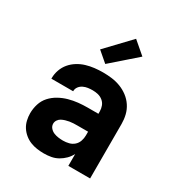

<svg xmlns="http://www.w3.org/2000/svg" viewBox="-182 -898 965 1031"><g transform="rotate(30 300.0 -382.5)"><path d="M240 8Q219 8 197.5 5Q176 2 156 -6Q136 -14 119 -28Q102 -42 90.5 -60Q79 -78 74 -99.5Q69 -121 69 -142Q69 -172 78 -200.5Q87 -229 106.5 -250.5Q126 -272 152 -286.5Q178 -301 206.5 -309Q235 -317 264 -320Q293 -323 322 -323H388V-338Q388 -355 382 -371Q376 -387 362.5 -398Q349 -409 332.5 -413Q316 -417 299 -417Q284 -417 269.5 -415Q255 -413 241.5 -406.5Q228 -400 219 -388Q210 -376 210 -361V-360H75V-364Q75 -390 84 -415Q93 -440 109.5 -459.5Q126 -479 148.5 -493Q171 -507 196 -514.5Q221 -522 247 -525Q273 -528 299 -528Q327 -528 354.5 -524.5Q382 -521 408 -511Q434 -501 456.5 -484Q479 -467 494.5 -443.5Q510 -420 516.5 -393Q523 -366 523 -338V0H388V-74Q378 -54 362 -38Q346 -22 326.5 -11Q307 0 285 4Q263 8 240 8ZM295 -103Q313 -103 331 -107.5Q349 -112 362.5 -124Q376 -136 382 -153.5Q388 -171 388 -189V-212H322Q310 -212 298 -211.5Q286 -211 274 -209Q262 -207 250.5 -203.5Q239 -200 228.5 -194.5Q218 -189 211 -178.5Q204 -168 204 -156Q204 -141 214 -129.5Q224 -118 237.5 -112.5Q251 -107 266 -105Q281 -103 295 -103ZM286 -573 223 -627 362 -773 439 -707Z"/></g></svg>

Font: Iosevka Aile Heavy
Style: Regular
Weight: 900
Designer: Belleve Invis
Foundry: Belleve Invis
Version: Version 31.1.0; ttfautohint (v1.8.4)